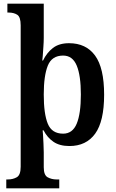

<svg xmlns="http://www.w3.org/2000/svg" viewBox="-20 -780 630 1040"><path d="M14 240V192H23Q50 192 71 180Q92 168 92 123V-643Q92 -688 73.5 -700Q55 -712 27 -712H20V-760H217V-574Q217 -554 215 -526Q213 -498 211.5 -476Q210 -454 209 -452H213Q233 -494 266.5 -520Q300 -546 354 -546Q446 -546 495 -479Q544 -412 544 -267Q544 -123 495.5 -56Q447 11 356 11Q303 11 269.5 -12Q236 -35 216 -74H211Q212 -71 213 -50Q214 -29 215.5 -2.5Q217 24 217 45V126Q217 169 238.5 180.5Q260 192 286 192H301V240ZM322 -56Q373 -56 395.5 -110Q418 -164 418 -268Q418 -371 395.5 -425Q373 -479 322 -479Q261 -479 239 -424.5Q217 -370 217 -268Q217 -163 239 -109.5Q261 -56 322 -56Z"/></svg>

Font: Noto Serif SemiCondensed SemiBold
Style: Regular
Weight: 600
Width: 4
Designer: Monotype Design Team
Foundry: Monotype Imaging Inc.
Version: Version 2.013; ttfautohint (v1.8.4.7-5d5b)